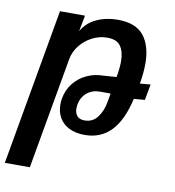

<svg xmlns="http://www.w3.org/2000/svg" viewBox="-155 -633 840 922"><g transform="rotate(10 265.0 -172.5)"><path d="M64.5 -550H186.5L171.5 -471.5Q196 -515 242.5 -536.5Q289 -558 346 -558Q433.5 -558 472.8 -508.8Q512 -459.5 512 -372.5Q512 -329 502.5 -274.5L554 -279L540 -201.5L486.5 -197Q462.5 -90 412.2 -37.8Q362 14.5 284 14.5Q239.5 14.5 208 -1.2Q176.5 -17 160.2 -45Q144 -73 144 -109.5Q144 -126.5 146.5 -139Q154 -182 180 -214.5Q206 -247 243.8 -264.2Q281.5 -281.5 324 -281.5L387 -286Q395 -330.5 395 -363.5Q395 -410 376.2 -437.2Q357.5 -464.5 310.5 -464.5Q272.5 -464.5 237.5 -446.5Q202.5 -428.5 178.5 -398Q154.5 -367.5 148 -331L52 213H-70ZM365 -160 372.5 -203H319Q283.5 -203 257.2 -181.2Q231 -159.5 224.5 -121.5Q223 -112.5 223 -104.5Q223 -82 234.8 -68Q246.5 -54 271.5 -54Q310.5 -54 333.8 -84.5Q357 -115 365 -160Z"/></g></svg>

Font: JuliaMono
Style: Bold Italic
Weight: 700
Italic angle: -9°
Monospace: yes
Designer: cormullion
Foundry: corm
Version: Version 0.057; ttfautohint (v1.8.4)